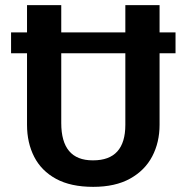

<svg xmlns="http://www.w3.org/2000/svg" viewBox="-20 -711 725 746"><path d="M342 15Q255 15 198 -16Q141 -47 113 -101.5Q85 -156 85 -226V-504H23V-585H85V-691H218V-585H467V-691H600V-585H662V-504H600V-226Q600 -158 571.5 -103.5Q543 -49 485.5 -17Q428 15 342 15ZM342 -88Q467 -88 467 -226V-504H218V-233Q218 -88 340 -88Z"/></svg>

Font: Trujillo Medium
Style: Regular
Weight: 500
Designer: Fira Sans original fonts by bBox Type GmbH, Carrois Corporate GbR, & Edenspiekermann AG / Changes by Cristiano Sobral
Foundry: Fira Sans original fonts by bBox Type GmbH, Carrois Corporate GbR, & Edenspiekermann AG / Changes by Cristiano Sobral
Version: Version 4.301;October 17, 2021;FontCreator 14.0.0.2814 64-bi